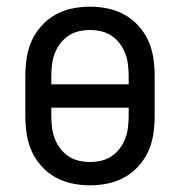

<svg xmlns="http://www.w3.org/2000/svg" viewBox="-20 -548 540 576"><path d="M250 8Q223 8 196.5 2.5Q170 -3 146.5 -16Q123 -29 104.5 -49.5Q86 -70 75 -94.5Q64 -119 60 -146Q56 -173 56 -200V-320Q56 -347 60 -374Q64 -401 75 -425.5Q86 -450 104.5 -470.5Q123 -491 146.5 -504Q170 -517 196.5 -522.5Q223 -528 250 -528Q277 -528 303.5 -522.5Q330 -517 353.5 -504Q377 -491 395.5 -470.5Q414 -450 425 -425.5Q436 -401 440 -374Q444 -347 444 -320V-200Q444 -173 440 -146Q436 -119 425 -94.5Q414 -70 395.5 -49.5Q377 -29 353.5 -16Q330 -3 303.5 2.5Q277 8 250 8ZM134 -295H366V-320Q366 -337 364 -354Q362 -371 356 -387Q350 -403 339.5 -417Q329 -431 315 -440.5Q301 -450 284 -454Q267 -458 250 -458Q233 -458 216 -454Q199 -450 185 -440.5Q171 -431 160.5 -417Q150 -403 144 -387Q138 -371 136 -354Q134 -337 134 -320ZM250 -62Q267 -62 284 -66Q301 -70 315 -79.5Q329 -89 339.5 -103Q350 -117 356 -133Q362 -149 364 -166Q366 -183 366 -200V-225H134V-200Q134 -183 136 -166Q138 -149 144 -133Q150 -117 160.5 -103Q171 -89 185 -79.5Q199 -70 216 -66Q233 -62 250 -62Z"/></svg>

Font: Iosevka
Style: Regular
Weight: 400
Monospace: yes
Designer: Belleve Invis
Foundry: Belleve Invis
Version: Version 33.2.3; ttfautohint (v1.8.4)